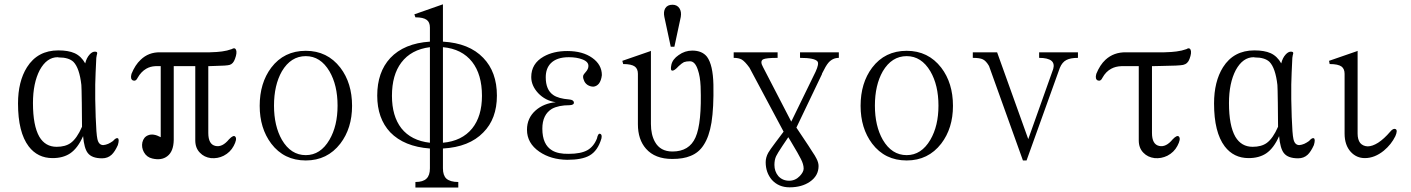

<svg xmlns="http://www.w3.org/2000/svg" viewBox="-20 -717 6458 879"><path d="M244.1 -455.1 249 -454.1Q294.9 -454.1 316.4 -433.6Q343.8 -405.3 352.5 -328.1Q353.5 -318.4 354.5 -245.1Q355.5 -171.9 355.5 -136.7Q332 -83 303.7 -62.5Q279.3 -44.9 239.3 -44.9Q187.5 -44.9 160.2 -90.8Q130.9 -141.6 130.9 -245.1Q130.9 -336.9 162.1 -396.5Q194.3 -455.1 244.1 -455.1ZM360.4 -93.8Q365.2 -38.1 381.8 -16.6Q400.4 7.8 447.3 7.8Q473.6 7.8 491.2 -8.8Q505.9 -22.5 519.5 -52.7Q527.3 -79.1 519.5 -84Q511.7 -87.9 497.1 -71.3Q486.3 -63.5 475.6 -58.6Q463.9 -53.7 453.1 -52.7Q431.6 -52.7 425.8 -81.1Q420.9 -101.6 418 -182.6V-184.6Q415 -268.6 416 -330.1Q417 -376 420.9 -452.1L422.9 -463.9Q425.8 -472.7 424.8 -475.6Q423.8 -480.5 414.1 -480.5Q402.3 -480.5 390.6 -467.8Q376 -452.1 370.1 -426.8Q351.6 -460 321.3 -473.6Q293 -486.3 247.1 -486.3Q152.3 -486.3 103.5 -409.2Q62.5 -343.8 62.5 -243.2Q62.5 -111.3 111.3 -46.9Q152.3 6.8 220.7 6.8Q268.6 6.8 300.8 -14.6Q335.9 -38.1 360.4 -93.8Z M691.4 -414.1H715.8V-88.9Q681.6 -107.4 658.2 -97.7Q637.7 -89.8 631.8 -65.4Q627 -42 638.7 -20.5Q651.4 2.9 677.7 8.8Q719.7 18.6 746.1 -2Q774.4 -23.4 775.4 -76.2V-414.1H874V-74.2Q874 -39.1 895.5 -17.6Q915 2.9 945.3 6.8Q976.6 9.8 1003.9 -3.9Q1034.2 -19.5 1049.8 -48.8Q1066.4 -80.1 1057.6 -90.8Q1049.8 -101.6 1028.3 -79.1Q998 -42 966.8 -48.8Q933.6 -55.7 933.6 -108.4V-414.1L960.9 -415Q1018.6 -416 1031.2 -419.9Q1047.9 -424.8 1055.7 -447.3Q1066.4 -475.6 1060.5 -489.3Q1054.7 -501 1041 -492.2Q1019.5 -484.4 996.1 -481.4Q976.6 -478.5 939.5 -477.5H712.9Q660.2 -478.5 624 -443.4Q598.6 -419.9 582 -378.9Q575.2 -354.5 588.9 -348.6Q602.5 -343.8 610.4 -361.3Q626 -388.7 649.4 -402.3Q668 -413.1 691.4 -414.1Z M1379.9 -484.4Q1280.3 -484.4 1221.7 -407.2Q1168.9 -336.9 1168.9 -232.4Q1168.9 -129.9 1221.7 -59.6Q1280.3 17.6 1379.9 17.6Q1478.5 17.6 1538.1 -59.6Q1591.8 -129.9 1591.8 -232.4Q1591.8 -336.9 1538.1 -407.2Q1478.5 -484.4 1379.9 -484.4ZM1379.9 -460Q1447.3 -460 1488.3 -390.6Q1525.4 -327.1 1525.4 -233.4Q1525.4 -140.6 1488.3 -77.1Q1447.3 -6.8 1379.9 -6.8Q1311.5 -6.8 1270.5 -77.1Q1234.4 -140.6 1234.4 -233.4Q1234.4 -327.1 1270.5 -390.6Q1311.5 -460 1379.9 -460Z M1881.8 141.6H2078.1V116.2Q2041 116.2 2023.4 100.6Q2007.8 85.9 2007.8 53.7V-37.1Q2127.9 -43.9 2192.4 -110.4Q2254.9 -172.9 2254.9 -279.3Q2254.9 -387.7 2192.4 -452.1Q2127.9 -519.5 2007.8 -526.4V-697.3L1877 -651.4L1881.8 -637.7Q1918 -637.7 1933.6 -626Q1948.2 -615.2 1948.2 -590.8V-526.4Q1830.1 -518.6 1766.6 -451.2Q1707 -386.7 1707 -279.3Q1707 -174.8 1766.6 -111.3Q1830.1 -45.9 1948.2 -37.1V53.7Q1948.2 85.9 1932.6 100.6Q1917 116.2 1881.8 116.2ZM2007.8 -63.5V-501Q2094.7 -493.2 2141.6 -433.6Q2186.5 -376 2186.5 -278.3Q2186.5 -184.6 2141.6 -128.9Q2094.7 -71.3 2007.8 -63.5ZM1948.2 -501V-63.5Q1862.3 -73.2 1817.4 -129.9Q1774.4 -185.5 1774.4 -278.3Q1774.4 -374 1817.4 -430.7Q1862.3 -490.2 1948.2 -501Z M2585.9 -261.7Q2536.1 -265.6 2512.7 -282.2Q2478.5 -305.7 2478.5 -363.3Q2478.5 -403.3 2501 -426.8Q2528.3 -455.1 2584 -455.1Q2620.1 -455.1 2645.5 -445.3Q2674.8 -434.6 2673.8 -414.1Q2673.8 -405.3 2668.9 -397.5Q2667 -393.6 2660.2 -385.7Q2652.3 -377 2650.4 -372.1Q2647.5 -362.3 2653.3 -349.6Q2657.2 -336.9 2669.9 -328.1Q2682.6 -320.3 2696.3 -320.3Q2710.9 -321.3 2721.7 -334Q2732.4 -347.7 2735.4 -373Q2735.4 -420.9 2691.4 -452.1Q2647.5 -483.4 2577.1 -483.4Q2513.7 -483.4 2468.8 -458Q2412.1 -425.8 2412.1 -364.3Q2412.1 -325.2 2443.4 -291Q2476.6 -255.9 2524.4 -249Q2469.7 -244.1 2432.6 -211.9Q2392.6 -176.8 2392.6 -123Q2392.6 -61.5 2449.2 -22.5Q2502 13.7 2577.1 14.6Q2644.5 14.6 2678.7 -4.9Q2716.8 -26.4 2733.4 -83Q2737.3 -101.6 2727.5 -104.5Q2717.8 -107.4 2712.9 -83Q2698.2 -45.9 2668.9 -29.3Q2638.7 -12.7 2584 -12.7Q2535.2 -11.7 2507.8 -28.3Q2462.9 -54.7 2462.9 -127.9Q2462.9 -192.4 2506.8 -218.8Q2537.1 -235.4 2587.9 -235.4Q2608.4 -236.3 2607.4 -248Q2606.4 -259.8 2585.9 -261.7Z M3067.4 -502.9 3096.7 -639.6Q3100.6 -663.1 3090.8 -678.7Q3080.1 -695.3 3058.6 -695.3Q3035.2 -695.3 3025.4 -678.7Q3016.6 -663.1 3021.5 -639.6L3050.8 -502.9ZM2956.1 -482.4 2829.1 -438.5 2833 -423.8Q2871.1 -423.8 2886.7 -412.1Q2900.4 -401.4 2900.4 -378.9V-148.4Q2900.4 -78.1 2937.5 -36.1Q2978.5 10.7 3057.6 10.7Q3108.4 10.7 3140.6 -2.9Q3178.7 -17.6 3201.2 -52.7Q3226.6 -90.8 3237.3 -156.2Q3248 -224.6 3246.1 -329.1Q3244.1 -419.9 3216.8 -457Q3194.3 -485.4 3149.4 -485.4Q3115.2 -485.4 3086.9 -464.8Q3059.6 -446.3 3053.7 -420.9Q3047.9 -394.5 3057.6 -393.6Q3067.4 -392.6 3086.9 -414.1Q3101.6 -427.7 3111.3 -432.6Q3122.1 -436.5 3138.7 -436.5Q3162.1 -436.5 3174.8 -397.5Q3185.5 -367.2 3187.5 -321.3Q3193.4 -153.3 3164.1 -87.9Q3135.7 -23.4 3058.6 -23.4Q3002.9 -23.4 2978.5 -67.4Q2960 -100.6 2960 -149.4V-484.4Z M3642.6 -477.5V-452.1Q3710 -452.1 3722.7 -435.5Q3730.5 -424.8 3713.9 -388.7L3602.5 -160.2L3473.6 -409.2Q3458 -436.5 3473.6 -445.3Q3487.3 -452.1 3540 -452.1V-477.5H3338.9V-452.1Q3362.3 -452.1 3376 -444.3Q3390.6 -435.5 3411.1 -407.2L3567.4 -114.3L3529.3 -63.5Q3504.9 -31.2 3497.1 -17.6Q3485.4 3.9 3485.4 25.4Q3485.4 73.2 3513.7 106.4Q3544.9 140.6 3594.7 140.6Q3650.4 140.6 3687.5 115.2Q3727.5 87.9 3727.5 43Q3727.5 27.3 3717.8 8.8Q3712.9 -2 3696.3 -26.4L3680.7 -50.8L3626 -132.8L3743.2 -377.9V-379.9Q3760.7 -416 3772.5 -429.7Q3792 -452.1 3820.3 -452.1V-477.5ZM3588.9 -88.9 3599.6 -71.3Q3637.7 -7.8 3646.5 10.7Q3659.2 35.2 3659.2 54.7Q3659.2 70.3 3641.6 88.9Q3621.1 110.4 3592.8 110.4Q3562.5 110.4 3543 88.9Q3525.4 67.4 3525.4 38.1Q3525.4 14.6 3533.2 -2Q3539.1 -14.6 3562.5 -49.8Z M4130.9 -484.4Q4031.2 -484.4 3972.7 -407.2Q3919.9 -336.9 3919.9 -232.4Q3919.9 -129.9 3972.7 -59.6Q4031.2 17.6 4130.9 17.6Q4229.5 17.6 4289.1 -59.6Q4342.8 -129.9 4342.8 -232.4Q4342.8 -336.9 4289.1 -407.2Q4229.5 -484.4 4130.9 -484.4ZM4130.9 -460Q4198.2 -460 4239.3 -390.6Q4276.4 -327.1 4276.4 -233.4Q4276.4 -140.6 4239.3 -77.1Q4198.2 -6.8 4130.9 -6.8Q4062.5 -6.8 4021.5 -77.1Q3985.4 -140.6 3985.4 -233.4Q3985.4 -327.1 4021.5 -390.6Q4062.5 -460 4130.9 -460Z M4433.6 -477.5V-452.1Q4465.8 -452.1 4479.5 -445.3Q4494.1 -438.5 4507.8 -415L4663.1 17.6H4679.7L4832 -406.2Q4842.8 -432.6 4862.3 -442.4Q4880.9 -452.1 4915 -452.1V-477.5H4737.3V-452.1Q4777.3 -452.1 4793.9 -438.5Q4808.6 -425.8 4801.8 -401.4L4687.5 -80.1L4544.9 -477.5Z M5113.3 -414.1H5193.4V-74.2Q5193.4 -39.1 5214.8 -17.6Q5234.4 2.9 5265.6 6.8Q5295.9 9.8 5324.2 -3.9Q5354.5 -19.5 5370.1 -48.8Q5386.7 -80.1 5377.9 -90.8Q5370.1 -101.6 5348.6 -79.1Q5318.4 -42 5287.1 -48.8Q5253.9 -55.7 5253.9 -108.4V-414.1L5294.9 -415Q5378.9 -416 5396.5 -419.9Q5418 -424.8 5425.8 -447.3Q5436.5 -475.6 5430.7 -489.3Q5424.8 -501 5412.1 -492.2Q5390.6 -484.4 5366.2 -481.4Q5346.7 -478.5 5309.6 -477.5H5134.8Q5079.1 -478.5 5041 -443.4Q5015.6 -419.9 4999 -378.9Q4992.2 -354.5 5005.9 -348.6Q5019.5 -343.8 5027.3 -361.3Q5043 -389.6 5067.4 -402.3Q5086.9 -413.1 5113.3 -414.1Z M5719.7 -455.1 5724.6 -454.1Q5770.5 -454.1 5792 -433.6Q5819.3 -405.3 5828.1 -328.1Q5829.1 -318.4 5830.1 -245.1Q5831.1 -171.9 5831.1 -136.7Q5807.6 -83 5779.3 -62.5Q5754.9 -44.9 5714.8 -44.9Q5663.1 -44.9 5635.7 -90.8Q5606.4 -141.6 5606.4 -245.1Q5606.4 -336.9 5637.7 -396.5Q5669.9 -455.1 5719.7 -455.1ZM5835.9 -93.8Q5840.8 -38.1 5857.4 -16.6Q5876 7.8 5922.9 7.8Q5949.2 7.8 5966.8 -8.8Q5981.4 -22.5 5995.1 -52.7Q6002.9 -79.1 5995.1 -84Q5987.3 -87.9 5972.7 -71.3Q5961.9 -63.5 5951.2 -58.6Q5939.5 -53.7 5928.7 -52.7Q5907.2 -52.7 5901.4 -81.1Q5896.5 -101.6 5893.6 -182.6V-184.6Q5890.6 -268.6 5891.6 -330.1Q5892.6 -376 5896.5 -452.1L5898.4 -463.9Q5901.4 -472.7 5900.4 -475.6Q5899.4 -480.5 5889.6 -480.5Q5877.9 -480.5 5866.2 -467.8Q5851.6 -452.1 5845.7 -426.8Q5827.1 -460 5796.9 -473.6Q5768.6 -486.3 5722.7 -486.3Q5627.9 -486.3 5579.1 -409.2Q5538.1 -343.8 5538.1 -243.2Q5538.1 -111.3 5586.9 -46.9Q5627.9 6.8 5696.3 6.8Q5744.1 6.8 5776.4 -14.6Q5811.5 -38.1 5835.9 -93.8Z M6191.4 -482.4 6064.5 -438.5 6067.4 -423.8Q6106.4 -423.8 6122.1 -412.1Q6135.7 -401.4 6135.7 -378.9V-105.5Q6135.7 -52.7 6164.1 -21.5Q6190.4 6.8 6228.5 6.8Q6273.4 6.8 6315.4 -27.3Q6349.6 -55.7 6368.2 -93.8Q6379.9 -121.1 6369.1 -126Q6358.4 -130.9 6344.7 -114.3Q6316.4 -81.1 6289.1 -63.5Q6262.7 -46.9 6241.2 -46.9Q6219.7 -47.9 6207 -62.5Q6195.3 -78.1 6195.3 -105.5V-484.4Z"/></svg>

Font: Batang
Style: Regular
Weight: 400
Version: Version 2.21